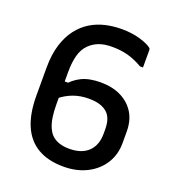

<svg xmlns="http://www.w3.org/2000/svg" viewBox="-134 -826 868 952"><g transform="rotate(20 300.0 -350.0)"><path d="M346 -720Q400 -720 441.5 -708Q483 -696 502 -682Q507 -679 508.5 -676Q510 -673 510 -667Q510 -663 510 -654.5Q510 -646 510 -634.5Q510 -623 510 -611Q510 -599 510 -590Q510 -581 510 -577H494Q455 -600 417 -610.5Q379 -621 332 -621Q291 -621 262.5 -610Q234 -599 213 -578Q189 -554 179 -516.5Q169 -479 169 -428V-261Q169 -221 173.5 -191.5Q178 -162 187 -141Q196 -120 209 -106Q226 -89 249.5 -81Q273 -73 304 -73Q368 -73 403.5 -106.5Q439 -140 439 -203V-222Q439 -254 432 -274.5Q425 -295 413 -307Q399 -322 374 -331Q349 -340 310 -340Q267 -340 229 -326Q191 -312 155 -282L144 -379H207L170 -360Q199 -397 239 -416.5Q279 -436 339 -436Q401 -436 446.5 -413.5Q492 -391 517.5 -350Q543 -309 543 -250V-189Q543 -129 513 -81.5Q483 -34 429.5 -7Q376 20 307 20Q226 20 171 -12Q116 -44 88.5 -107.5Q61 -171 61 -266V-412Q61 -482 77 -533.5Q93 -585 120.5 -621Q148 -657 184 -679Q220 -701 261.5 -710.5Q303 -720 346 -720Z"/></g></svg>

Font: Recursive Medium
Style: Regular
Weight: 500
Version: Version 1.085